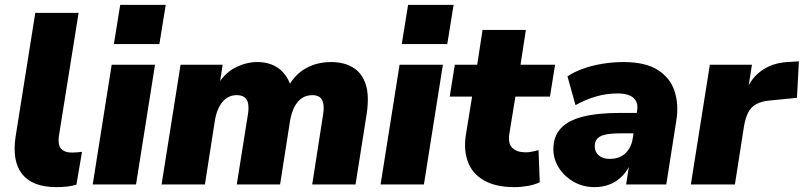

<svg xmlns="http://www.w3.org/2000/svg" viewBox="-20 -758 3303 789"><path d="M212 11Q114 11 71.5 -42Q29 -95 44 -196L125 -705H303L222 -199Q219 -176 223.5 -161Q228 -146 241.5 -138.5Q255 -131 276 -131Q286 -131 296.5 -132Q307 -133 317 -134L294 1Q277 6 256.5 8.5Q236 11 212 11Z M448 -577 474 -738H661L635 -577ZM361 0 439 -492H617L539 0Z M644 0 722 -492H895L881 -402H870Q900 -456 945.5 -479.5Q991 -503 1037 -503Q1091 -503 1127 -475.5Q1163 -448 1179 -393L1165 -403Q1193 -453 1238 -478Q1283 -503 1341 -503Q1393 -503 1430 -481Q1467 -459 1482.5 -412.5Q1498 -366 1487 -291L1441 0H1263L1308 -289Q1312 -315 1308.5 -332.5Q1305 -350 1294 -358.5Q1283 -367 1263 -367Q1239 -367 1220.5 -354.5Q1202 -342 1190 -319Q1178 -296 1172 -262L1131 0H953L999 -289Q1003 -315 999.5 -332.5Q996 -350 984.5 -358.5Q973 -367 953 -367Q935 -367 920.5 -360Q906 -353 894.5 -339.5Q883 -326 875 -306.5Q867 -287 863 -262L822 0Z M1631 -577 1657 -738H1844L1818 -577ZM1544 0 1622 -492H1800L1722 0Z M2094 11Q2018 11 1970 -16Q1922 -43 1903.5 -91Q1885 -139 1894 -201L1920 -361H1828L1849 -492H1941L1963 -635H2141L2119 -492H2261L2240 -361H2098L2073 -208Q2067 -167 2086 -149.5Q2105 -132 2140 -132Q2152 -132 2165 -134.5Q2178 -137 2193 -141L2198 -9Q2177 1 2149 6Q2121 11 2094 11Z M2423 11Q2376 11 2337.5 -11Q2299 -33 2276.5 -68.5Q2254 -104 2254 -145Q2254 -197 2284 -230Q2314 -263 2375 -278.5Q2436 -294 2529 -294H2608L2594 -210H2529Q2492 -210 2468.5 -205Q2445 -200 2434.5 -188Q2424 -176 2424 -157Q2424 -133 2441 -119Q2458 -105 2485 -105Q2512 -105 2531.5 -115Q2551 -125 2563.5 -144Q2576 -163 2580 -188L2598 -303Q2604 -336 2584 -355Q2564 -374 2517 -374Q2474 -374 2431 -362Q2388 -350 2345 -326L2312 -444Q2338 -462 2375.5 -475.5Q2413 -489 2456 -496Q2499 -503 2542 -503Q2633 -503 2684 -470Q2735 -437 2752.5 -382Q2770 -327 2759 -261L2718 0H2553L2568 -96H2576Q2561 -59 2537.5 -35Q2514 -11 2485 0Q2456 11 2423 11Z M2819 0 2897 -492H3070L3051 -371H3042Q3059 -429 3104.5 -464Q3150 -499 3215 -503L3263 -506L3255 -356L3144 -345Q3109 -342 3087.5 -330Q3066 -318 3054.5 -295.5Q3043 -273 3037 -237L3000 0Z"/></svg>

Font: Nunito Sans 12pt Black
Style: Italic
Weight: 900
Italic angle: -9°
Designer: Vernon Adams
Foundry: Vernon Adams
Version: Version 3.101;gftools[0.9.27]